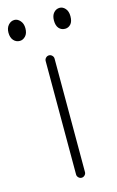

<svg xmlns="http://www.w3.org/2000/svg" viewBox="-140 -775 508 832"><g transform="rotate(-15 114.0 -359.0)"><path d="M99 -11V-520Q99 -528 105 -534Q111 -540 119 -540Q127 -540 133 -534Q139 -528 139 -520V-11Q139 -3 133 3Q127 9 119 9Q111 9 105 3Q99 -3 99 -11ZM14 -633Q-3 -633 -14 -645.5Q-25 -658 -25 -680Q-25 -701 -13.5 -714Q-2 -727 14 -727Q28 -727 39.5 -714Q51 -701 51 -680Q51 -657 39.5 -645Q28 -633 14 -633ZM217 -633Q200 -633 189.5 -645Q179 -657 179 -680Q179 -702 190 -714.5Q201 -727 217 -727Q231 -727 242 -714.5Q253 -702 253 -680Q253 -656 242.5 -644.5Q232 -633 217 -633Z"/></g></svg>

Font: Hoogli Light
Style: Regular
Weight: 300
Designer: Anand Singh Naorem
Foundry: Brand New Type
Version: Version 1.00 b007